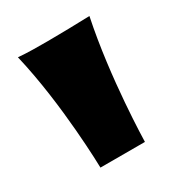

<svg xmlns="http://www.w3.org/2000/svg" viewBox="-85 -793 368 400"><g transform="rotate(-30 98.5 -593.5)"><path d="M184 -736C153 -735 113 -734 83 -734C59 -734 35 -734 12 -736C43 -605 46 -451 46 -451H153C153 -451 156 -602 184 -736Z"/></g></svg>

Font: Spicy Rice
Style: Regular
Weight: 400
Designer: Astigmatic (AOETI)
Foundry: Astigmatic (AOETI)
Version: Version 1.000